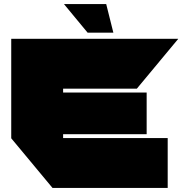

<svg xmlns="http://www.w3.org/2000/svg" viewBox="-20 -920 892 940"><path d="M237 0 35 -243V-244H801V0ZM35 -244V-730H289V-244ZM289 -263V-467H698V-263ZM289 -486V-730H852V-729L650 -486ZM409 -760 294 -899V-900H500L535 -760Z"/></svg>

Font: Foldit Black
Style: Regular
Weight: 900
Version: Version 1.003